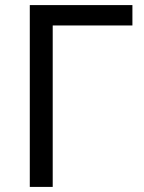

<svg xmlns="http://www.w3.org/2000/svg" viewBox="-20 -734 564 754"><path d="M500 -714V-634H187V0H97V-714Z"/></svg>

Font: Noto IKEA Latin
Style: Regular
Weight: 400
Designer: Monotype Design Team
Foundry: Monotype Imaging Inc.
Version: Version 1.0